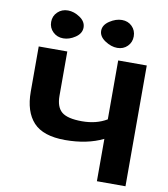

<svg xmlns="http://www.w3.org/2000/svg" viewBox="-97 -1004 949 1085"><g transform="rotate(10 377.0 -461.0)"><path d="M77 -434V-693H241V-439Q241 -374 274.5 -346.5Q308 -319 390.5 -319Q473 -319 533 -355V-693H697V0H533V-243Q441 -198 315 -198Q189 -198 133 -258.5Q77 -319 77 -434ZM146 -785Q122 -808 122 -842Q122 -876 146 -899Q170 -922 205 -922Q240 -922 274 -899Q308 -876 308 -842Q308 -808 274 -785Q240 -762 205 -762Q170 -762 146 -785ZM444.5 -785.5Q409 -809 409 -842Q409 -875 444.5 -898.5Q480 -922 515 -922Q550 -922 573 -899Q596 -876 596 -842Q596 -808 573 -785Q550 -762 515 -762Q480 -762 444.5 -785.5Z"/></g></svg>

Font: Fix15 Mono
Style: Bold
Weight: 700
Designer: Carrois Corporate & Edenspiekermann AG
Foundry: Carrois Corporate GbR & Edenspiekermann AG
Version: Version 3.206